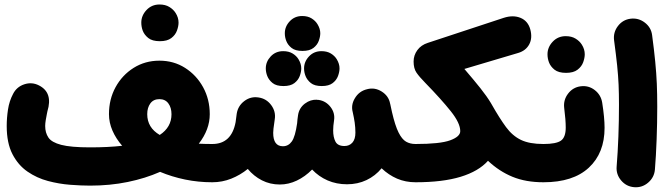

<svg xmlns="http://www.w3.org/2000/svg" viewBox="-20 -734 2908 838"><path d="M9.3 -184.1Q9.3 -219.2 14.9 -256.1Q20.5 -293 37.1 -324.2Q52.7 -355 85.9 -366Q119.1 -377 149.9 -361.3Q211.9 -330.1 187 -248.5Q187 -248.5 184.6 -236.8Q182.1 -225.1 179.7 -210Q177.2 -194.8 177.2 -184.1Q177.2 -154.8 191.2 -133.8Q205.1 -112.8 247.1 -101.8Q289.1 -90.8 373 -90.8Q452.6 -90.8 513.2 -97.7Q485.8 -129.4 470.7 -164.3Q455.6 -199.2 455.6 -235.8Q455.6 -300.8 484.4 -353.5Q513.2 -406.2 563.2 -437.7Q613.3 -469.2 675.8 -469.2Q738.3 -469.2 787.8 -437.7Q837.4 -406.2 866.5 -353.3Q895.5 -300.3 895.5 -235.4Q895.5 -168.9 847.7 -106.9Q875 -105.5 906.2 -105.5H906.7Q941.4 -105.5 965.6 -81.1Q989.7 -56.6 989.7 -22Q989.7 12.2 965.6 36.9Q941.4 61.5 906.7 61.5H906.2Q845.7 61.5 787.8 49.6Q730 37.6 678.7 16.1Q614.7 44.4 537.4 60.3Q460 76.2 373 76.2Q334.5 76.2 286.1 72.5Q237.8 68.8 189.2 55.9Q140.6 43 99.9 14.9Q59.1 -13.2 34.2 -61.5Q9.3 -109.9 9.3 -184.1ZM622.6 -235.8Q622.6 -176.8 677.2 -145Q728.5 -178.7 728.5 -235.4Q728.5 -264.2 714.8 -282.7Q701.2 -301.3 675.8 -301.3Q649.9 -301.3 636.2 -282.7Q622.6 -264.2 622.6 -235.8ZM596.7 -635.3Q596.7 -666 619.4 -690.2Q642.1 -714.4 676.3 -714.4Q701.7 -714.4 719.2 -703.6Q736.8 -692.9 746.6 -677.2Q759.3 -657.2 759.3 -635.3Q759.3 -619.6 752.4 -600.6Q745.6 -581.5 727.8 -567.9Q710 -554.2 677.7 -554.2Q644.5 -554.2 627.2 -568.1Q609.9 -582 603 -600.1Q596.7 -617.2 596.7 -635.3Z M823.2 -22Q823.2 -56.6 847.9 -81.1Q872.6 -105.5 906.7 -105.5Q990.2 -105.5 1008.3 -200.7Q1010.3 -215.3 1013.2 -237.8Q1018.6 -272 1046.4 -293Q1074.2 -314 1108.4 -308.6Q1142.6 -303.7 1163.6 -275.4Q1184.6 -247.1 1179.2 -213.4Q1174.8 -184.6 1173.6 -172.4Q1172.4 -160.2 1172.4 -154.3Q1172.4 -95.7 1214.8 -95.7Q1238.8 -95.7 1253.7 -116.7Q1268.6 -137.7 1276.9 -196.3Q1277.8 -211.4 1280.8 -231Q1285.2 -262.2 1310.5 -281.7Q1311 -282.2 1311.5 -282.2Q1311.5 -282.2 1312 -282.7Q1335 -299.8 1362.8 -298.8Q1362.8 -298.8 1362.8 -298.8Q1363.3 -298.8 1364.3 -298.3Q1367.7 -298.3 1371.1 -297.9Q1402.8 -293 1422.9 -266.8Q1442.9 -240.7 1438 -208.5Q1437 -197.3 1435.1 -185.5Q1434.1 -174.8 1434.1 -165Q1434.1 -135.3 1444.1 -116Q1454.1 -96.7 1483.4 -96.7Q1504.9 -96.7 1518.1 -111.6Q1531.2 -126.5 1531.2 -155.3Q1531.2 -177.2 1528.1 -199Q1524.9 -220.7 1519.5 -244.6Q1511.2 -275.4 1528.3 -304.2Q1546.9 -336.4 1582.5 -344.7Q1615.7 -353.5 1646 -334.5Q1676.3 -315.4 1682.6 -282.2L1683.6 -278.3Q1688 -258.3 1690.9 -244.6Q1704.6 -185.5 1719.5 -155.8Q1734.4 -126 1752.2 -115.7Q1770 -105.5 1793.5 -105.5H1793.9Q1828.6 -105.5 1852.8 -81.1Q1877 -56.6 1877 -22Q1877 12.2 1852.8 36.9Q1828.6 61.5 1793.9 61.5H1793.5Q1750 61.5 1713.1 45.7Q1676.3 29.8 1645.5 0.5Q1618.2 33.7 1579.6 52Q1541 70.3 1494.6 70.3Q1448.7 70.3 1409.9 53.5Q1371.1 36.6 1342.3 5.9Q1311.5 37.1 1275.4 54.2Q1239.3 71.3 1201.2 71.3Q1158.7 71.3 1123 53Q1087.4 34.7 1061.5 3.4Q1028.3 30.3 989 45.9Q949.7 61.5 906.7 61.5Q872.6 61.5 847.9 36.9Q823.2 12.2 823.2 -22ZM1223.1 -588.9Q1223.1 -618.2 1244.6 -641.1Q1266.1 -664.1 1298.8 -664.1Q1323.2 -664.1 1339.8 -653.8Q1356.4 -643.6 1365.7 -628.4Q1377.9 -608.4 1377.9 -588.9Q1377.9 -573.7 1371.3 -555.7Q1364.7 -537.6 1347.9 -524.7Q1331.1 -511.7 1300.3 -511.7Q1269 -511.7 1252.7 -524.7Q1236.3 -537.6 1229.5 -555.2Q1223.1 -571.3 1223.1 -588.9ZM1140.1 -435.5Q1140.1 -464.8 1161.6 -487.8Q1183.1 -510.7 1215.8 -510.7Q1240.2 -510.7 1256.8 -500.7Q1273.4 -490.7 1282.7 -475.6Q1294.9 -455.6 1294.9 -435.5Q1294.9 -420.4 1288.3 -402.3Q1281.7 -384.3 1264.9 -371.3Q1248 -358.4 1217.3 -358.4Q1186 -358.4 1169.7 -371.6Q1153.3 -384.8 1146.5 -402.3Q1140.1 -418.5 1140.1 -435.5ZM1307.1 -435.5Q1307.1 -464.8 1328.6 -487.8Q1350.1 -510.7 1382.8 -510.7Q1407.2 -510.7 1423.8 -500.7Q1440.4 -490.7 1449.7 -475.6Q1461.9 -455.6 1461.9 -435.5Q1461.9 -420.4 1455.3 -402.3Q1448.7 -384.3 1431.9 -371.3Q1415 -358.4 1384.3 -358.4Q1353 -358.4 1336.7 -371.6Q1320.3 -384.8 1313.5 -402.3Q1307.1 -418.5 1307.1 -435.5Z M1710 -22Q1710 -56.6 1734.9 -81.1Q1759.8 -105.5 1793.9 -105.5Q1900.9 -105.5 1944.8 -121.6Q1988.8 -137.7 1988.8 -161.6Q1988.8 -196.8 1947.3 -248.8Q1905.8 -300.8 1835.9 -372.6Q1810.5 -398.4 1797.9 -416.7Q1785.2 -435.1 1785.2 -465.3Q1785.2 -492.7 1801.5 -515.1Q1817.9 -537.6 1847.2 -546.9L2178.7 -656.2Q2219.7 -669.4 2252 -656Q2284.2 -642.6 2294.4 -606Q2304.7 -567.9 2289.8 -540.3Q2274.9 -512.7 2241.7 -502.9L2006.8 -433.1Q2048.3 -384.8 2076.7 -349.1Q2105 -313.5 2122.6 -284.2Q2124.5 -281.2 2126 -278.3Q2160.6 -217.3 2188.7 -179.2Q2216.8 -141.1 2253.9 -123.3Q2291 -105.5 2351.6 -105.5H2352.1Q2386.7 -105.5 2410.9 -81.1Q2435.1 -56.6 2435.1 -22Q2435.1 12.2 2410.9 36.9Q2386.7 61.5 2352.1 61.5H2351.6Q2274.9 61.5 2216.8 37.6Q2158.7 13.7 2109.9 -32.2Q2068.8 13.7 1990.5 37.6Q1912.1 61.5 1793.9 61.5Q1759.8 61.5 1734.9 36.9Q1710 12.2 1710 -22Z M2268.6 -22Q2268.6 -56.6 2293.2 -81.1Q2317.9 -105.5 2352.1 -105.5Q2407.2 -105.5 2428.2 -120.1Q2449.2 -134.8 2449.2 -177.2Q2449.2 -193.8 2447.5 -215.3Q2445.8 -236.8 2442.4 -263.7Q2438.5 -297.9 2459.5 -325.4Q2480.5 -353 2514.6 -357.4Q2548.8 -361.8 2575.9 -340.8Q2603 -319.8 2608.4 -285.6Q2618.7 -220.2 2618.7 -176.3Q2618.7 -65.9 2550 -2.2Q2481.4 61.5 2352.1 61.5Q2317.9 61.5 2293.2 36.9Q2268.6 12.2 2268.6 -22ZM2369.6 -497.1Q2369.6 -527.8 2392.3 -552Q2415 -576.2 2449.2 -576.2Q2474.6 -576.2 2492.2 -565.4Q2509.8 -554.7 2519.5 -539.1Q2532.2 -519 2532.2 -497.1Q2532.2 -481.4 2525.4 -462.4Q2518.6 -443.4 2500.7 -429.7Q2482.9 -416 2450.7 -416Q2417.5 -416 2400.1 -429.9Q2382.8 -443.8 2376 -461.9Q2369.6 -479 2369.6 -497.1Z M2660.2 -558.1Q2655.8 -592.3 2676.8 -620.1Q2697.8 -647.9 2731.9 -652.3Q2766.1 -656.7 2793.9 -635.7Q2821.8 -614.7 2826.2 -580.6Q2835 -514.6 2839.8 -464.8Q2844.7 -415 2846.7 -369.1Q2848.6 -323.2 2848.6 -268.6Q2848.6 -196.3 2845.9 -125Q2843.3 -53.7 2838.4 6.3Q2835.4 40.5 2808.8 63.2Q2782.2 85.9 2747.6 83Q2713.4 80.1 2690.9 53.5Q2668.5 26.9 2671.4 -7.3Q2676.3 -67.9 2679 -137.9Q2681.6 -208 2681.6 -277.3Q2681.6 -325.2 2679.9 -364.3Q2678.2 -403.3 2673.6 -448.2Q2668.9 -493.2 2660.2 -558.1Z"/></svg>

Font: Mikhak Black
Style: Regular
Weight: 900
Designer: Amin Abedi
Version: Version 3.3